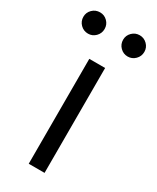

<svg xmlns="http://www.w3.org/2000/svg" viewBox="-233 -800 699 856"><g transform="rotate(30 116.0 -372.0)"><path d="M75.7 0V-540H157.2V0ZM218.3 -634.3Q195.8 -634.3 179.7 -650.4Q163.6 -666.5 163.6 -689.5Q163.6 -711.9 179.7 -727.8Q195.8 -743.7 218.3 -743.7Q240.7 -743.7 256.8 -727.8Q272.9 -711.9 272.9 -689.5Q272.9 -666.5 256.8 -650.4Q240.7 -634.3 218.3 -634.3ZM14.2 -634.3Q-8.8 -634.3 -24.9 -650.4Q-41 -666.5 -41 -689.5Q-41 -711.9 -24.9 -727.8Q-8.8 -743.7 14.2 -743.7Q36.6 -743.7 52.5 -727.8Q68.4 -711.9 68.4 -689.5Q68.4 -666.5 52.5 -650.4Q36.6 -634.3 14.2 -634.3Z"/></g></svg>

Font: V-Inter
Style: Regular-375
Weight: 375
Designer: Rasmus Andersson
Foundry: rsms
Version: Version 4.000;git-4146feb